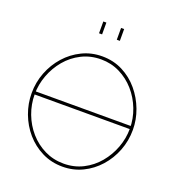

<svg xmlns="http://www.w3.org/2000/svg" viewBox="-161 -1045 1078 1178"><g transform="rotate(20 378.5 -456.5)"><path d="M59 -353V-373H701V-353ZM379 5Q306 5 245 -25.5Q184 -56 140 -107Q96 -158 72 -222.5Q48 -287 48 -355Q48 -426 73 -490.5Q98 -555 143 -605.5Q188 -656 248.5 -685.5Q309 -715 379 -715Q453 -715 513.5 -684Q574 -653 617.5 -601Q661 -549 685 -485Q709 -421 709 -355Q709 -283 684 -218.5Q659 -154 614 -103.5Q569 -53 509 -24Q449 5 379 5ZM68 -355Q68 -289 91 -228Q114 -167 156 -119Q198 -71 255 -43Q312 -15 379 -15Q448 -15 505 -44Q562 -73 603 -122Q644 -171 666.5 -231.5Q689 -292 689 -355Q689 -421 665.5 -482Q642 -543 600 -591Q558 -639 501.5 -667Q445 -695 379 -695Q310 -695 252.5 -666Q195 -637 154 -588Q113 -539 90.5 -478.5Q68 -418 68 -355ZM311 -841V-918H331V-841ZM427 -841V-918H447V-841Z"/></g></svg>

Font: Raleway Thin
Style: Regular
Weight: 100
Designer: Matt McInerney, Pablo Impallari, Rodrigo Fuenzalida
Foundry: Matt McInerney, Pablo Impallari, Rodrigo Fuenzalida
Version: Version 4.026